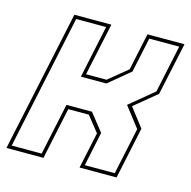

<svg xmlns="http://www.w3.org/2000/svg" viewBox="-87 -625 706 709"><g transform="rotate(15 266.0 -270.0)"><path d="M-2.5 0 112.5 -540H254L211 -339H289.5L362 -398.5L392 -540H533.5L490.5 -339L405.5 -269L460.5 -197.5L418.5 0H277L306.5 -138.5L259.5 -197.5H181L139 0ZM14 -13.5H128.5L170.5 -211H268L321 -144L293.5 -13.5H408L446 -192L386.5 -269L478.5 -345L517 -526.5H402.5L374 -393L292.5 -325.5H195L237.5 -526.5H123Z"/></g></svg>

Font: Tourney Condensed Thin
Style: Italic
Weight: 100
Width: 3
Italic angle: -12°
Designer: Tyler Finck
Foundry: Etcetera Type Co
Version: Version 1.010; ttfautohint (v1.8.3)